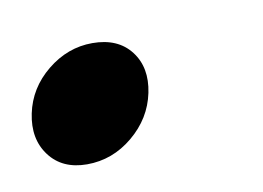

<svg xmlns="http://www.w3.org/2000/svg" viewBox="-57 -175 304 222"><g transform="rotate(-10 94.5 -63.5)"><path d="M-22 -64Q-16 -93 8 -112.5Q32 -132 61 -132Q91 -132 106 -112.5Q121 -93 115 -64Q109 -35 85 -15Q61 5 31 5Q2 5 -13 -15Q-28 -35 -22 -64Z"/></g></svg>

Font: Emberly Black
Style: Italic
Weight: 900
Italic angle: -12°
Designer: Rajesh Rajput
Foundry: Rajesh Rajput
Version: Version 1.000